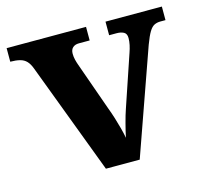

<svg xmlns="http://www.w3.org/2000/svg" viewBox="-84 -630 773 724"><g transform="rotate(-15 303.0 -268.0)"><path d="M80 -435Q73 -454 63 -464.5Q53 -475 37.5 -479Q22 -483 0 -483V-536H310V-483H268Q253 -483 244 -475Q235 -467 235 -451Q235 -439 238 -427Q241 -415 244 -407L311 -218Q319 -197 326 -174.5Q333 -152 338.5 -131Q344 -110 347 -93Q352 -117 360 -147.5Q368 -178 375 -198L443 -399Q448 -413 451 -427Q454 -441 454 -454Q454 -471 443 -477Q432 -483 415 -483H386V-536H606V-483H586Q573 -483 562.5 -478Q552 -473 542.5 -457.5Q533 -442 521 -410L376 0H244Z"/></g></svg>

Font: Noto Serif Kannada
Style: Bold
Weight: 700
Version: Version 2.003